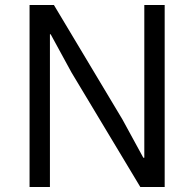

<svg xmlns="http://www.w3.org/2000/svg" viewBox="-20 -753 782 773"><path d="M181 0H99V-733H197L473 -272L557 -118H561V-733H643V0H545L268 -461L184 -615H181Z"/></svg>

Font: IBM Plex Sans JP
Style: Regular
Weight: 400
Designer: Mike Abbink; Paul van der Laan; Pieter van Rosmalen; Wujin Sim; Yejin Wi; Jinhee Kim; Boomi Park; Yona Kim; Kichan Ma
Foundry: Sandoll Inc.
Version: Version 1.001